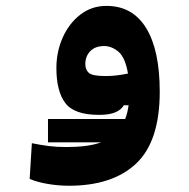

<svg xmlns="http://www.w3.org/2000/svg" viewBox="-20 -375 626 635"><path d="M208 239.3Q173.3 239.3 138.4 233.4Q103.5 227.5 78.1 216.8L85.4 98.6Q114.3 104.5 140.4 107.9Q166.5 111.3 199.2 111.3Q233.4 111.3 262.5 107.7Q291.5 104 314.9 95.7H138.7V18.6H394Q401.9 -1.5 405.3 -26.9H389.6Q381.3 -12.2 361.8 -3.7Q342.3 4.9 307.1 4.9Q225.6 4.9 196 -34.2Q166.5 -73.2 166.5 -149.9Q166.5 -204.1 187.5 -251Q208.5 -297.9 245.8 -326.7Q283.2 -355.5 332 -355.5Q418.5 -355.5 463.4 -282.2Q508.3 -209 508.3 -71.8Q508.3 92.3 430.4 165.8Q352.5 239.3 208 239.3ZM403.3 -131.8Q394 -185.5 371.6 -204.1Q349.1 -222.7 324.7 -222.7Q294.9 -222.7 278.6 -205.8Q262.2 -189 262.2 -163.1Q262.2 -143.6 274.4 -133.5Q286.6 -123.5 328.6 -123.5Q349.1 -123.5 366.7 -125.7Q384.3 -127.9 403.3 -131.8Z"/></svg>

Font: Cascadia Code NF
Style: Bold
Weight: 700
Monospace: yes
Designer: Aaron Bell
Foundry: Saja Typeworks
Version: Version 2404.023; ttfautohint (v1.8.4)